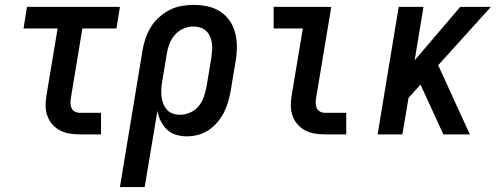

<svg xmlns="http://www.w3.org/2000/svg" viewBox="-20 -548 2040 783"><path d="M305 0Q283 0 262 -3.5Q241 -7 223 -17Q205 -27 192 -42.5Q179 -58 172.5 -77.5Q166 -97 166 -118.5Q166 -140 170 -162L215 -432H76L90 -520H469L455 -432H316L269 -148Q267 -137 267.5 -126Q268 -115 272 -106.5Q276 -98 285 -93Q294 -88 305 -88H392V0Z M469 215 561 -341Q565 -366 573 -390Q581 -414 594.5 -436.5Q608 -459 628 -477Q648 -495 671 -507Q694 -519 719.5 -523.5Q745 -528 769 -528Q798 -528 826.5 -522Q855 -516 878 -501Q901 -486 916.5 -463.5Q932 -441 939 -414Q946 -387 946 -357.5Q946 -328 941 -299L921 -179Q917 -156 910.5 -133.5Q904 -111 893.5 -90Q883 -69 867 -50Q851 -31 831 -17.5Q811 -4 788 2Q765 8 742 8Q719 8 697.5 1.5Q676 -5 660.5 -20Q645 -35 635.5 -54.5Q626 -74 622 -96L570 215ZM715 -80Q735 -80 755.5 -89Q776 -98 790 -115Q804 -132 811 -152.5Q818 -173 822 -193L842 -313Q844 -328 845 -343Q846 -358 844 -372Q842 -386 836.5 -399Q831 -412 821 -421.5Q811 -431 797 -435.5Q783 -440 768 -440Q768 -440 768 -440Q768 -440 768 -440Q748 -440 727.5 -431Q707 -422 692.5 -405Q678 -388 670.5 -368Q663 -348 660 -327L642 -219Q639 -203 638 -187Q637 -171 638.5 -156Q640 -141 645.5 -126.5Q651 -112 660.5 -101Q670 -90 684.5 -85Q699 -80 715 -80Z M1305 0Q1283 0 1262 -3.5Q1241 -7 1223 -17Q1205 -27 1192 -42.5Q1179 -58 1172.5 -77.5Q1166 -97 1166 -118.5Q1166 -140 1170 -162L1215 -432H1096V-520H1331L1269 -148Q1267 -137 1267.5 -126Q1268 -115 1272 -106.5Q1276 -98 1285 -93Q1294 -88 1305 -88H1392V0Z M1520 0 1606 -520H1707L1671 -302L1857 -520H1982L1767 -282L1896 0H1788L1695 -203L1646 -149L1621 0Z"/></svg>

Font: Iosevka SS04 Semibold Oblique
Style: Regular
Weight: 600
Italic angle: -9°
Monospace: yes
Designer: Belleve Invis
Foundry: Belleve Invis
Version: Version 19.0.0; ttfautohint (v1.8.4)